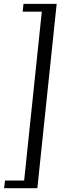

<svg xmlns="http://www.w3.org/2000/svg" viewBox="-20 -830 325 1009"><path d="M1.5 159.2 6.3 118.7H106.9L199.7 -768.6H99.1L103.5 -809.6H277.8L176.3 159.2Z"/></svg>

Font: Oswald
Style: Light
Weight: 300
Designer: Vernon Adams
Foundry: Vernon Adams
Version: 3.0; ttfautohint (v0.95.6-bc232) -l 8 -r 50 -G 200 -x 0 -w "